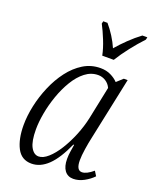

<svg xmlns="http://www.w3.org/2000/svg" viewBox="-144 -849 758 941"><g transform="rotate(20 235.0 -378.0)"><path d="M136 10Q84 10 60 -36Q36 -82 36 -155Q36 -203 47.5 -256.5Q59 -310 81 -361.5Q103 -413 134.5 -454.5Q166 -496 206.5 -521Q247 -546 296 -546Q326 -546 349.5 -534.5Q373 -523 388 -507L420 -536H440L371 -209Q365 -183 359.5 -147Q354 -111 354 -87Q354 -35 383 -35Q407 -35 441 -64L456 -40Q437 -20 409.5 -5Q382 10 354 10Q325 10 309 -11.5Q293 -33 293 -72Q293 -92 296 -110.5Q299 -129 302 -148H298Q262 -67 222 -28.5Q182 10 136 10ZM157 -35Q180 -35 206 -58Q232 -81 256 -119.5Q280 -158 299 -204.5Q318 -251 328 -298L363 -467Q354 -487 336 -498.5Q318 -510 297 -510Q260 -510 229 -486Q198 -462 174 -422Q150 -382 133.5 -335Q117 -288 108.5 -241Q100 -194 100 -156Q100 -94 116 -64.5Q132 -35 157 -35ZM282 -606Q275 -641 258.5 -682Q242 -723 226 -753L229 -766H251Q271 -743 289 -714.5Q307 -686 319 -658Q342 -685 372 -714Q402 -743 433 -766H459L456 -753Q425 -720 394.5 -681Q364 -642 342 -606Z"/></g></svg>

Font: Noto Serif Condensed Light
Style: Italic
Weight: 300
Width: 3
Italic angle: -12°
Designer: Monotype Design Team
Foundry: Monotype Imaging Inc.
Version: Version 2.014; ttfautohint (v1.8.4.7-5d5b)